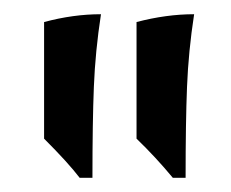

<svg xmlns="http://www.w3.org/2000/svg" viewBox="-20 -569 325 270"><path d="M42 -374V-538Q83 -549 122 -549Q114 -497 112 -447Q110 -397 110 -319H92Q76 -340 42 -374ZM172 -374V-538Q214 -549 253 -549Q245 -497 243 -447Q241 -397 241 -319H223Q199 -348 172 -374Z"/></svg>

Font: Mirza
Style: Regular
Weight: 400
Designer: Arabic design by Kourosh Beigpour, Latin design by Eduardo Tunni, engineering by Lasse Fister
Version: Version 1.000